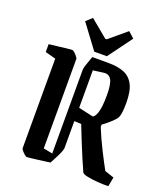

<svg xmlns="http://www.w3.org/2000/svg" viewBox="-148 -918 898 1031"><g transform="rotate(20 300.5 -402.0)"><path d="M440 -16Q426 -46 409 -86.5Q392 -127 374 -171Q356 -215 340 -257Q331 -257 321 -258Q311 -259 300 -259V-105Q300 -91 278 -48L256 -6Q244 -4 223 -1.5Q202 1 180.5 4Q159 7 143.5 8.5Q128 10 125 10Q120 9 111.5 1.5Q103 -6 96 -14.5Q89 -23 89 -27V-539L29 -555V-600Q47 -602 76.5 -605.5Q106 -609 131 -612Q156 -615 161 -614Q166 -613 174 -605.5Q182 -598 189 -589Q196 -580 196 -577V-65L248 -55V-533Q248 -544 256 -566.5Q264 -589 273 -615H368Q419 -615 455 -600.5Q491 -586 510 -549.5Q529 -513 529 -446Q529 -422 527 -399Q525 -376 518 -361Q512 -349 490.5 -329Q469 -309 444 -291V-278Q467 -221 496 -163.5Q525 -106 548 -64L601 -46L591 7Q564 8 530 5.5Q496 3 470 -2.5Q444 -8 440 -16ZM380 -317Q394 -314 405.5 -346.5Q417 -379 417 -449Q417 -513 403 -537Q389 -561 360 -557L300 -549V-335ZM273 -646 171 -783 205 -814 305 -731H313L412 -814L446 -783L345 -646Z"/></g></svg>

Font: Grenze Gotisch Medium
Style: Regular
Weight: 500
Designer: Renata Polastri
Foundry: Omnibus-Type
Version: Version 1.001